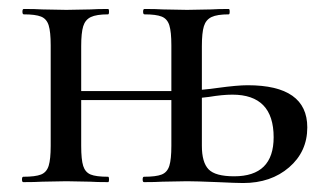

<svg xmlns="http://www.w3.org/2000/svg" viewBox="-20 -406 727 428"><path d="M465 0Q417 -2 397 -2L342 -1Q327 0 301 0Q298 0 298 -6Q298 -12 301 -12Q328 -12 340.5 -17Q353 -22 357.5 -36.5Q362 -51 362 -81V-305Q362 -335 357.5 -349.5Q353 -364 340.5 -369Q328 -374 302 -374Q299 -374 299 -380Q299 -386 302 -386Q328 -386 343 -385L397 -384L451 -385Q465 -386 490 -386Q492 -386 492 -380Q492 -374 490 -374Q464 -374 451.5 -368Q439 -362 434.5 -347.5Q430 -333 430 -303V-81Q430 -44 445 -28.5Q460 -13 502 -13Q590 -13 590 -100Q590 -195 498 -195Q476 -195 446 -190Q406 -185 396 -185L397 -204Q421 -204 465 -210Q509 -216 532 -216Q665 -216 665 -122Q665 -68 624.5 -33Q584 2 522 2Q507 2 465 0ZM32 -12Q59 -12 71.5 -17Q84 -22 88.5 -36.5Q93 -51 93 -81V-305Q93 -335 88.5 -349.5Q84 -364 71.5 -369Q59 -374 33 -374Q30 -374 30 -380Q30 -386 33 -386Q59 -386 74 -385L128 -384L182 -385Q196 -386 221 -386Q223 -386 223 -380Q223 -374 221 -374Q195 -374 182.5 -368Q170 -362 165.5 -347.5Q161 -333 161 -303V-81Q161 -50 165.5 -36Q170 -22 182 -17Q194 -12 221 -12Q223 -12 223 -6Q223 0 221 0Q195 0 181 -1L128 -2L74 -1Q59 0 32 0Q29 0 29 -6Q29 -12 32 -12ZM125 -203H394V-183H125Z"/></svg>

Font: Cormorant Infant Medium
Style: Regular
Weight: 500
Designer: Christian Thalmann (Catharsis Fonts)
Foundry: Catharsis Fonts
Version: Version 4.000